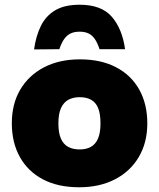

<svg xmlns="http://www.w3.org/2000/svg" viewBox="-20 -782 673 812"><path d="M315 10Q225 10 161.5 -23.5Q98 -57 64 -118Q30 -179 30 -261Q30 -343 66 -403.5Q102 -464 166.5 -497.5Q231 -531 318 -531Q407 -531 471 -497.5Q535 -464 569 -403Q603 -342 603 -260Q603 -179 567 -118Q531 -57 466 -23.5Q401 10 315 10ZM317 -150Q345 -150 364.5 -161Q384 -172 394.5 -196Q405 -220 405 -260Q405 -301 395 -325Q385 -349 365.5 -360Q346 -371 317 -371Q289 -371 269 -360Q249 -349 238 -325Q227 -301 227 -260Q227 -220 237.5 -196Q248 -172 268 -161Q288 -150 317 -150ZM317 -762Q409 -762 453 -711Q497 -660 509 -574H401Q392 -601 381 -617Q370 -633 354.5 -640.5Q339 -648 317 -648Q294 -648 278.5 -640.5Q263 -633 251.5 -617Q240 -601 231 -574L124 -573Q132 -630 153 -672.5Q174 -715 213.5 -738.5Q253 -762 317 -762Z"/></svg>

Font: REM ExtraBold
Style: Regular
Weight: 800
Designer: Octavio Pardo
Foundry: Ashler Design
Version: Version 1.005;gftools[0.9.28]